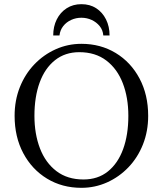

<svg xmlns="http://www.w3.org/2000/svg" viewBox="-20 -890 780 920"><path d="M370 -680Q462 -680 534.5 -636Q607 -592 648.5 -514Q690 -436 690 -335Q690 -261 665 -198Q640 -135 595.5 -88.5Q551 -42 493 -16Q435 10 370 10Q278 10 205.5 -34Q133 -78 91.5 -156Q50 -234 50 -335Q50 -409 75 -472Q100 -535 144.5 -581.5Q189 -628 247 -654Q305 -680 370 -680ZM380 -30Q449 -30 497 -68.5Q545 -107 570 -175.5Q595 -244 595 -335Q595 -422 568.5 -491Q542 -560 489.5 -600Q437 -640 360 -640Q292 -640 243.5 -601.5Q195 -563 170 -494.5Q145 -426 145 -335Q145 -248 171.5 -179Q198 -110 250.5 -70Q303 -30 380 -30ZM475 -720Q473 -746 457.5 -765Q442 -784 419 -794.5Q396 -805 370 -805Q344 -805 321 -794.5Q298 -784 283 -765Q268 -746 265 -720H235Q235 -763 252 -797Q269 -831 299.5 -850.5Q330 -870 370 -870Q411 -870 441 -850.5Q471 -831 488 -797Q505 -763 505 -720Z"/></svg>

Font: Brygada 1918
Style: Regular
Weight: 400
Designer: Mateusz Machalski | Borys Kosmynka | Przemek Hoffer
Foundry: NIEPODLEGLA 2018
Version: Version 3.006